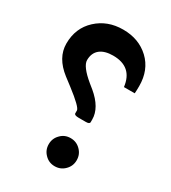

<svg xmlns="http://www.w3.org/2000/svg" viewBox="-174 -800 795 891"><g transform="rotate(30 223.0 -355.0)"><path d="M314.9 -22.5C329.6 -37.1 336.9 -54.7 336.9 -75.7C336.9 -96.7 329.6 -114.3 314.9 -128.9C300.3 -143.6 282.7 -150.9 261.7 -150.9C240.7 -150.9 223.1 -143.6 209 -128.9C194.3 -114.3 187 -96.7 187 -75.7C187 -54.7 194.3 -37.1 209 -22.5C223.1 -7.8 240.7 -0.5 261.7 -0.5C282.7 -0.5 300.3 -7.8 314.9 -22.5ZM240.7 -581.1C310.1 -581.1 348.6 -547.4 356.9 -479.5H414.6C415.5 -490.2 416 -503.4 416 -519C416 -576.2 397.5 -622.6 360.8 -657.2C323.7 -691.9 277.3 -709 221.2 -709C165 -709 118.7 -691.4 81.1 -656.7C43.5 -622.1 24.4 -576.7 24.4 -521C24.4 -470.7 49.3 -426.3 99.1 -387.7L140.1 -356.4C194.8 -314.5 222.2 -287.6 222.2 -276.4V-261.2C222.2 -254.4 230.5 -251 246.6 -251H284.7C297.9 -251 304.7 -254.4 304.7 -261.7V-275.9C304.7 -317.4 281.2 -357.9 234.9 -396.5L211.4 -415.5C168 -451.2 146 -480.5 146 -502.4C146 -554.7 182.1 -581.1 240.7 -581.1Z"/></g></svg>

Font: Sahel SemiBold
Style: Bold
Weight: 600
Foundry: Saber Rastikerdar (saber.rastikerdar@gmail.com)
Version: Version 3.4.0